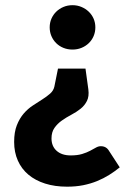

<svg xmlns="http://www.w3.org/2000/svg" viewBox="-20 -547 509 740"><path d="M441.5 98Q422.5 113.5 401 127Q379.5 140.5 354.5 150.8Q329.5 161 300.8 166.8Q272 172.5 238.5 172.5Q191.5 172.5 153.8 160.5Q116 148.5 89.5 126.2Q63 104 48.8 72Q34.5 40 34.5 0Q34.5 -38 45 -64.5Q55.5 -91 71.5 -109.5Q87.5 -128 106.8 -140.5Q126 -153 143.2 -164Q160.5 -175 173.2 -186.2Q186 -197.5 189.5 -213L203.5 -282.5H309.5L320.5 -202.5Q324 -175.5 315 -157.8Q306 -140 290.2 -127.5Q274.5 -115 255 -104.8Q235.5 -94.5 218.5 -82.5Q201.5 -70.5 190 -54.2Q178.5 -38 178.5 -13.5Q178.5 16.5 198.2 34.2Q218 52 252.5 52Q278.5 52 296.5 46.5Q314.5 41 327.2 34.2Q340 27.5 349.5 22Q359 16.5 368.5 16.5Q390 16.5 400.5 35ZM171.5 -441.5Q171.5 -459.5 178.2 -475Q185 -490.5 196.8 -502Q208.5 -513.5 224.5 -520.2Q240.5 -527 259.5 -527Q278 -527 294 -520.2Q310 -513.5 322 -502Q334 -490.5 340.8 -475Q347.5 -459.5 347.5 -441.5Q347.5 -423.5 340.8 -407.8Q334 -392 322 -380.5Q310 -369 294 -362.5Q278 -356 259.5 -356Q240.5 -356 224.5 -362.5Q208.5 -369 196.8 -380.5Q185 -392 178.2 -407.8Q171.5 -423.5 171.5 -441.5Z"/></svg>

Font: Lato ExtraBold
Style: Regular
Weight: 800
Designer: Lukasz Dziedzic with Adam Twardoch and Botio Nikoltchev
Foundry: tyPoland Lukasz Dziedzic
Version: Version 2.015; 2015-08-06; http://www.latofonts.com/